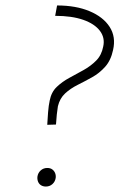

<svg xmlns="http://www.w3.org/2000/svg" viewBox="-20 -679 438 703"><path d="M153 -222Q154 -242 156 -267.5Q158 -293 162 -311Q168 -342 188 -361Q208 -380 234 -394Q260 -408 286 -422.5Q312 -437 332 -457Q352 -477 358 -509Q365 -541 345.5 -566.5Q326 -592 284.5 -606.5Q243 -621 182 -621L189 -659Q258 -659 308 -638Q358 -617 381.5 -580.5Q405 -544 394 -496Q386 -458 365 -434.5Q344 -411 317 -396Q290 -381 264 -368Q238 -355 218.5 -337Q199 -319 192 -290Q190 -279 188 -260Q186 -241 185 -223ZM148 4Q138 4 130.5 -0.5Q123 -5 119.5 -13.5Q116 -22 117 -32Q119 -46 129 -55Q139 -64 153 -64Q164 -64 171 -59Q178 -54 181.5 -46Q185 -38 184 -28Q182 -14 172 -5Q162 4 148 4Z"/></svg>

Font: Ysabeau Office ExtraLight
Style: Italic
Weight: 250
Italic angle: -12°
Designer: Christian Thalmann (Catharsis Fonts)
Version: Version 2.001;gftools[0.9.30]; featfreeze: tnum,lnum,ss02